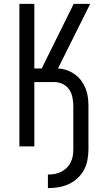

<svg xmlns="http://www.w3.org/2000/svg" viewBox="-20 -755 540 990"><path d="M227 215V145Q245 145 262 142Q279 139 295 131Q311 123 323.5 111Q336 99 344 83Q352 67 355 50Q358 33 358 15V-208Q358 -230 353.5 -253Q349 -276 336 -294.5Q323 -313 302 -322.5Q281 -332 258 -332H157V0H80V-735H157V-402H195L360 -735H445L279 -402Q303 -401 325 -393Q347 -385 366 -371.5Q385 -358 399 -339Q413 -320 421.5 -298.5Q430 -277 433 -254Q436 -231 436 -208V15Q436 42 431 69.5Q426 97 413 121Q400 145 379.5 164Q359 183 334 194.5Q309 206 282 210.5Q255 215 227 215Z"/></svg>

Font: Iosevka SS18
Style: Regular
Weight: 400
Monospace: yes
Designer: Belleve Invis
Foundry: Belleve Invis
Version: Version 25.1.1; ttfautohint (v1.8.4)